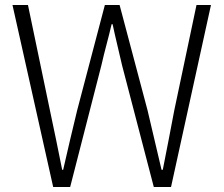

<svg xmlns="http://www.w3.org/2000/svg" viewBox="-20 -749 897 769"><path d="M193 0H261L386 -487C399 -545 414 -595 427 -652H431C443 -595 456 -545 469 -487L596 0H665L825 -729H767L678 -307C663 -228 648 -149 632 -69H627C608 -149 590 -228 571 -307L459 -729H400L289 -307C270 -228 251 -149 233 -69H229C213 -149 197 -228 180 -307L92 -729H30Z"/></svg>

Font: Noto Sans CJK SC Light
Style: Regular
Weight: 300
Designer: Ryoko NISHIZUKA 西塚涼子 (kana, bopomofo & ideographs); Paul D. Hunt (Latin, Greek & Cyrillic); Sandoll Communications 산돌커뮤니
Foundry: Adobe
Version: Version 2.004;hotconv 1.0.118;makeotfexe 2.5.65603